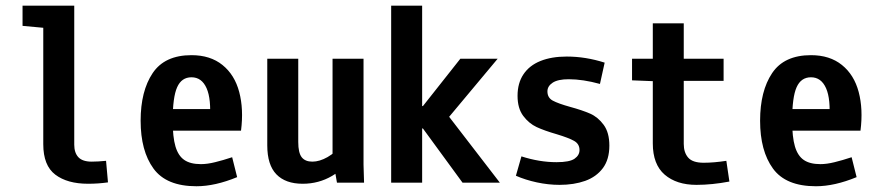

<svg xmlns="http://www.w3.org/2000/svg" viewBox="-20 -645 3102 678"><path d="M242.2 -625V-133.8Q242.2 -105.5 256.8 -89.8Q271.5 -74.2 303.7 -74.2Q325.2 -74.2 354.5 -77.1L361.3 -1Q327.1 3.9 291 3.9Q217.8 3.9 175.3 -28.3Q132.8 -60.5 132.8 -135.7V-546.9L59.6 -553.7V-625Z M656.2 -450.2Q722.7 -450.2 765.6 -415.5Q808.6 -380.9 824.7 -320.3Q840.8 -259.8 831.1 -183.6H537.1V-259.8H759.8L720.7 -218.8Q726.6 -294.9 709.5 -333.5Q692.4 -372.1 656.2 -372.1Q621.1 -372.1 605.5 -336.9Q589.8 -301.8 589.8 -218.8Q589.8 -161.1 599.6 -127.9Q609.4 -94.7 630.9 -80.1Q652.3 -65.4 689.5 -65.4Q711.9 -65.4 739.7 -72.3Q767.6 -79.1 799.8 -89.8L817.4 -19.5Q739.3 12.7 673.8 12.7Q567.4 12.7 522 -49.8Q476.6 -112.3 476.6 -218.8Q476.6 -323.2 519 -386.7Q561.5 -450.2 656.2 -450.2Z M923.8 -131.8V-437.5H1033.2V-143.6Q1033.2 -105.5 1045.4 -89.8Q1057.6 -74.2 1083 -74.2Q1108.4 -74.2 1136.7 -90.3Q1165 -106.4 1190.4 -137.7L1233.4 -100.6Q1200.2 -51.8 1152.8 -23.9Q1105.5 3.9 1048.8 3.9Q988.3 3.9 956.1 -29.3Q923.8 -62.5 923.8 -131.8ZM1154.3 -89.8V-437.5H1263.7V-63.5L1265.6 0H1169.9Z M1525.4 -191.4H1470.7V0H1361.3V-625H1470.7V-270.5H1525.4ZM1737.3 -437.5 1548.8 -211.9V-254.9L1745.1 0H1613.3L1443.4 -232.4L1605.5 -437.5Z M1801.8 -24.4 1821.3 -92.8Q1884.8 -72.3 1945.3 -72.3Q1991.2 -72.3 2008.8 -84.5Q2026.4 -96.7 2026.4 -115.2Q2026.4 -136.7 2007.3 -147.5Q1988.3 -158.2 1946.3 -170.9Q1902.3 -183.6 1875 -196.3Q1847.7 -209 1827.6 -235.8Q1807.6 -262.7 1807.6 -306.6Q1807.6 -351.6 1828.6 -382.8Q1849.6 -414.1 1888.7 -429.7Q1927.7 -445.3 1981.4 -445.3Q2047.9 -445.3 2115.2 -423.8L2098.6 -348.6Q2038.1 -365.2 1988.3 -365.2Q1950.2 -365.2 1931.6 -353Q1913.1 -340.8 1913.1 -322.3Q1913.1 -299.8 1932.1 -289.6Q1951.2 -279.3 1993.2 -267.6Q2036.1 -255.9 2064 -243.7Q2091.8 -231.4 2111.8 -204.1Q2131.8 -176.8 2131.8 -130.9Q2131.8 -82 2108.9 -51.3Q2085.9 -20.5 2046.4 -6.3Q2006.8 7.8 1956.1 7.8Q1916 7.8 1875.5 -1Q1835 -9.8 1801.8 -24.4Z M2394.5 -562.5V-437.5H2535.2V-359.4H2394.5V-136.7Q2394.5 -106.4 2410.2 -88.4Q2425.8 -70.3 2464.8 -70.3Q2501 -70.3 2544.9 -77.1L2555.7 -3.9Q2494.1 7.8 2439.5 7.8Q2369.1 7.8 2327.1 -28.3Q2285.2 -64.5 2285.2 -138.7V-358.4L2211.9 -361.3V-437.5H2285.2V-562.5Z M2843.8 -450.2Q2910.2 -450.2 2953.1 -415.5Q2996.1 -380.9 3012.2 -320.3Q3028.3 -259.8 3018.6 -183.6H2724.6V-259.8H2947.3L2908.2 -218.8Q2914.1 -294.9 2897 -333.5Q2879.9 -372.1 2843.8 -372.1Q2808.6 -372.1 2793 -336.9Q2777.3 -301.8 2777.3 -218.8Q2777.3 -161.1 2787.1 -127.9Q2796.9 -94.7 2818.4 -80.1Q2839.8 -65.4 2877 -65.4Q2899.4 -65.4 2927.2 -72.3Q2955.1 -79.1 2987.3 -89.8L3004.9 -19.5Q2926.8 12.7 2861.3 12.7Q2754.9 12.7 2709.5 -49.8Q2664.1 -112.3 2664.1 -218.8Q2664.1 -323.2 2706.5 -386.7Q2749 -450.2 2843.8 -450.2Z"/></svg>

Font: Sudo Var
Style: Regular
Weight: 400
Monospace: yes
Designer: Jens Kutilek
Foundry: Jens Kutilek
Version: Version 0.065;FEAKit 1.0